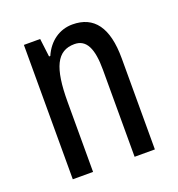

<svg xmlns="http://www.w3.org/2000/svg" viewBox="-105 -634 667 721"><g transform="rotate(-20 228.0 -273.5)"><path d="M262 -547C211 -547 167 -517 144 -464H139L130 -537H65V0H146V-279C146 -417 174 -475 244 -475C292 -475 312 -432 312 -348V0H393V-364C393 -488 348 -547 262 -547Z"/></g></svg>

Font: Noto Sans Lao Looped ExtraCondensed
Style: Regular
Weight: 400
Width: 2
Designer: Mark Frömberg, Ben Mitchell
Foundry: The Fontpad Ltd
Version: Version 1.002